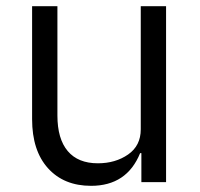

<svg xmlns="http://www.w3.org/2000/svg" viewBox="-20 -590 647 622"><path d="M275 12Q187 12 135.5 -45Q84 -102 84 -204V-570H166V-216Q166 -140 199.5 -100.5Q233 -61 297 -61Q354 -61 395 -89.5Q436 -118 436 -171V-570H518V0H438V-94H434Q391 12 275 12Z"/></svg>

Font: Anuphan
Style: Regular
Weight: 400
Designer: Mike Abbink, Paul van der Laan, Pieter van Rosmalen, Mint Tantisuwanna
Foundry: Bold Monday; Cadson Demak
Version: Version 3.002;hotconv 1.0.109;makeotfexe 2.5.65596